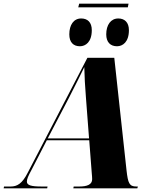

<svg xmlns="http://www.w3.org/2000/svg" viewBox="-77 -1030 834 1050"><path d="M626 -1010H356L351 -990H622ZM563 -777C594 -777 628 -800 628 -865C628 -908 604 -929 570 -929C529 -929 504 -894 504 -842C504 -799 527 -777 563 -777ZM360 -777C391 -777 425 -800 425 -865C425 -908 402 -929 367 -929C326 -929 302 -894 302 -842C302 -799 324 -777 360 -777ZM-57 0H181L183 -10H150C93 -10 70 -17 70 -37C70 -51 77 -67 96 -102L179 -263H411L425 -81C426 -70 427 -59 427 -50C427 -20 398 -10 357 -10H326L324 0H674L677 -10H669C630 -10 623 -28 615 -98L548 -714H401L76 -88C44 -24 16 -10 -19 -10H-55ZM300 -495C336 -567 364 -620 384 -663C385 -615 388 -555 393 -496L410 -273H184Z"/></svg>

Font: Noto Serif Display SemiCondensed Black
Style: Italic
Weight: 900
Width: 4
Italic angle: -12°
Designer: Monotype Design Team
Foundry: Monotype Imaging Inc.
Version: Version 2.009